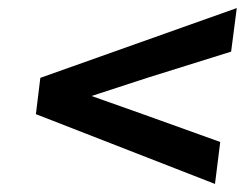

<svg xmlns="http://www.w3.org/2000/svg" viewBox="-20 -570 607 476"><path d="M69 -287 513 -114 526 -218 334 -287 207 -332 345 -377 553 -442 567 -550 80 -377Z"/></svg>

Font: Falling Sky
Style: MedObl
Weight: 500
Designer: Paul D. Hunt
Foundry: Adobe Systems Incorporated
Version: Version 1.02